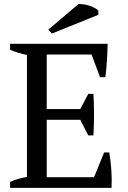

<svg xmlns="http://www.w3.org/2000/svg" viewBox="-20 -913 622 933"><path d="M215 -769 232 -750 458 -841V-861C450 -870 432 -880 413 -886C393 -892 373 -894 361 -893ZM29 -700V-671C56 -660 84 -651 111 -646V-53C80 -48 52 -40 29 -29V0H522C525 -59 520 -116 511 -172H486L437 -52H207V-331H370L409 -255H434C438 -324 438 -391 434 -457H409L370 -383H207V-648H425L466 -538H492C499 -593 502 -647 503 -700Z"/></svg>

Font: PT Serif
Style: Regular
Weight: 400
Designer: A.Korolkova, O.Umpeleva, V.Yefimov
Foundry: ParaType Ltd
Version: Version 1.000;PS 001.000;hotconv 1.0.88;makeotf.lib2.5.64775